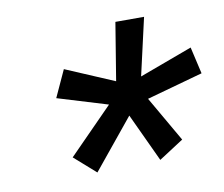

<svg xmlns="http://www.w3.org/2000/svg" viewBox="-54 -811 607 521"><g transform="rotate(-10 250.0 -550.0)"><path d="M175 -353 116 -405 238 -529 100 -571 134 -645 268 -588 294 -747H373L337 -589L483 -643L500 -569L345 -526L417 -401L349 -357L287 -490Z"/></g></svg>

Font: IBM Plex Sans Text
Style: Italic
Weight: 450
Italic angle: -11°
Designer: Mike Abbink, Paul van der Laan, Pieter van Rosmalen
Foundry: Bold Monday
Version: Version 3.005